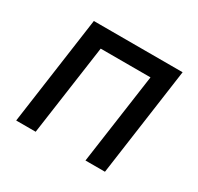

<svg xmlns="http://www.w3.org/2000/svg" viewBox="-115 -634 790 768"><g transform="rotate(30 280.0 -250.0)"><path d="M422 -418H192L133 0H43L113 -500H523L453 0H363Z"/></g></svg>

Font: Retni Sans Medium
Style: Italic
Weight: 500
Italic angle: -8°
Designer: Vitaly Kuzmin
Foundry: ParaType Ltd.
Version: Version 1.00;June 10, 2019;FontCreator 11.5.0.2425 64-bit; t